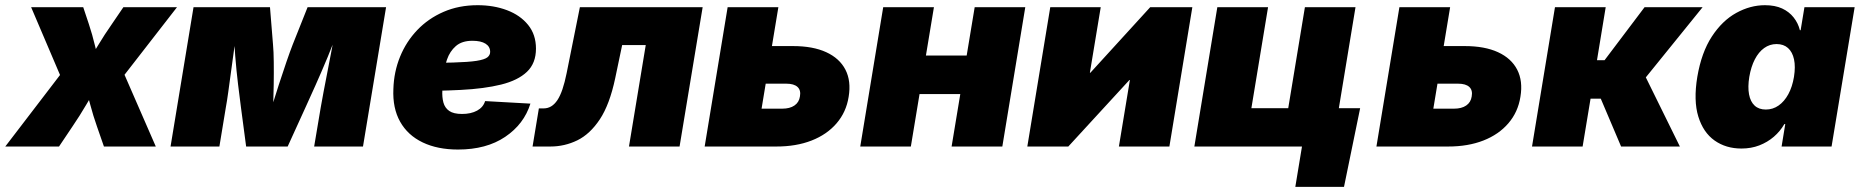

<svg xmlns="http://www.w3.org/2000/svg" viewBox="-57 -567 7200 743"><path d="M-36.6 0 226.6 -343.8 203.6 -210.4 63.5 -539.1H265.1L286.6 -474.6Q300.3 -433.6 310.5 -390.6Q320.8 -347.7 331.5 -306.6H271Q295.9 -347.2 321.8 -390.4Q347.7 -433.6 376.5 -474.6L420.4 -539.1H627.9L373 -210.9L396 -343.8L545.9 0H345.2L318.4 -77.1Q303.7 -118.7 292.2 -162.1Q280.8 -205.6 268.6 -246.1H326.7Q302.2 -205.6 276.9 -162.1Q251.5 -118.7 223.1 -77.1L171.4 0Z M603 0 691.9 -539.1H987.8L999.5 -394.5Q1002 -368.2 1002.4 -327.1Q1002.9 -286.1 1002.2 -239.5Q1001.5 -192.9 1000 -149.2Q998.5 -105.5 996.6 -73.2H971.7Q980 -105 993.4 -148.7Q1006.8 -192.4 1022 -239.3Q1037.1 -286.1 1051.3 -327.1Q1065.4 -368.2 1075.7 -394.5L1133.3 -539.1H1437L1347.7 0H1158.7L1184.1 -150.9Q1188 -174.3 1195.1 -211.4Q1202.1 -248.5 1210.7 -292.2Q1219.2 -335.9 1227.5 -379.6Q1235.8 -423.3 1241.7 -460H1254.4Q1235.8 -405.8 1211.4 -347.2Q1187 -288.6 1163.8 -236.8Q1140.6 -185.1 1125 -150.9L1056.2 0H895.5L875.5 -150.9Q870.6 -187.5 864.3 -240Q857.9 -292.5 853.3 -350.3Q848.6 -408.2 848.1 -460H861.3Q855.5 -423.3 849.4 -379.6Q843.3 -335.9 837.4 -292.2Q831.5 -248.5 826.4 -211.4Q821.3 -174.3 816.9 -150.9L792 0Z M1715.3 11.7Q1636.2 11.7 1578.6 -15.9Q1521 -43.5 1491.5 -95.9Q1461.9 -148.4 1465.3 -222.7Q1467.3 -289.1 1491.2 -347.7Q1515.1 -406.2 1557.9 -450.9Q1600.6 -495.6 1659.7 -521.2Q1718.8 -546.9 1791.5 -546.9Q1853.5 -546.9 1904.8 -527.6Q1956.1 -508.3 1986.6 -470.7Q2017.1 -433.1 2017.1 -378.9Q2017.1 -322.3 1982.2 -289.1Q1947.3 -255.9 1882.1 -239.7Q1816.9 -223.6 1725.8 -219Q1634.8 -214.4 1522 -214.4L1540 -323.2Q1637.2 -323.2 1696.5 -325Q1755.9 -326.7 1786.9 -331.5Q1817.9 -336.4 1828.9 -345Q1839.8 -353.5 1839.8 -366.2Q1839.8 -386.7 1822 -397.9Q1804.2 -409.2 1771 -409.2Q1730.5 -409.2 1707 -388.7Q1683.6 -368.2 1672.9 -336.9Q1662.1 -305.7 1658.7 -273.4Q1655.3 -241.2 1654.8 -217.8Q1653.3 -190.9 1658.9 -170.2Q1664.6 -149.4 1681.4 -137.7Q1698.2 -126 1731 -126Q1765.6 -126 1789.3 -138.9Q1813 -151.9 1820.3 -175.8L1995.6 -166Q1970.7 -86.4 1897.9 -37.4Q1825.2 11.7 1715.3 11.7Z M2003.9 0 2028.3 -147.5H2046.4Q2062.5 -147.5 2075.7 -155.3Q2088.9 -163.1 2099.9 -179.4Q2110.8 -195.8 2119.6 -221.7Q2128.4 -247.6 2135.7 -283.7L2187 -539.1H2662.1L2572.8 0H2377L2441.9 -392.6H2350.6L2323.7 -264.2Q2302.2 -162.6 2264.2 -105.2Q2226.1 -47.9 2177 -23.9Q2127.9 0 2072.8 0Z M2847.2 -388.7H3011.7Q3088.9 -388.7 3140.4 -365Q3191.9 -341.3 3214.6 -297.4Q3237.3 -253.4 3227.1 -192.4Q3217.8 -133.3 3180.4 -89.8Q3143.1 -46.4 3083.7 -23.2Q3024.4 0 2947.3 0H2669.9L2758.8 -539.1H2955.1L2890.1 -146.5H2970.2Q2999.5 -146.5 3017.3 -158.7Q3035.2 -170.9 3038.6 -193.8Q3043 -217.8 3029.3 -230.5Q3015.6 -243.2 2985.8 -243.2H2822.8Z M3741.7 -352.1 3717.3 -203.1H3443.8L3468.3 -352.1ZM3557.1 -539.1 3467.8 0H3272L3360.8 -539.1ZM3910.6 -539.1 3821.8 0H3625.5L3714.8 -539.1Z M4468.3 0H4272.9L4315.4 -257.3H4313.5L4077.1 0H3918.5L4007.3 -539.1H4202.6L4160.6 -285.6H4162.6L4394 -539.1H4557.1Z M4564.9 0 4653.8 -539.1H4850.1L4785.6 -148.4H4928.2L4992.7 -539.1H5188.5L5099.6 0ZM4955.6 156.2 4981.4 0H4934.6L4959.5 -148.4H5206.5L5144 156.2Z M5446.8 -388.7H5611.3Q5688.5 -388.7 5740 -365Q5791.5 -341.3 5814.2 -297.4Q5836.9 -253.4 5826.7 -192.4Q5817.4 -133.3 5780 -89.8Q5742.7 -46.4 5683.3 -23.2Q5624 0 5546.9 0H5269.5L5358.4 -539.1H5554.7L5489.7 -146.5H5569.8Q5599.1 -146.5 5616.9 -158.7Q5634.8 -170.9 5638.2 -193.8Q5642.6 -217.8 5628.9 -230.5Q5615.2 -243.2 5585.4 -243.2H5422.4Z M5871.6 0 5960.4 -539.1H6156.7L6123 -334H6152.3L6307.1 -539.1H6531.7L6312 -267.6L6443.8 0H6216.3L6137.7 -185.1H6098.1L6067.4 0Z M6682.1 7.8Q6622.1 7.8 6578.1 -23.2Q6534.2 -54.2 6515.1 -116Q6496.1 -177.7 6511.2 -269.5Q6527.3 -364.3 6567.6 -425.8Q6607.9 -487.3 6662.1 -517.1Q6716.3 -546.9 6772.9 -546.9Q6812 -546.9 6839.4 -534.2Q6866.7 -521.5 6884 -499.5Q6901.4 -477.5 6908.2 -450.2H6911.1L6925.8 -539.1H7120.1L7030.8 0H6837.4L6851.6 -86.9H6848.1Q6832 -59.1 6807.4 -37.8Q6782.7 -16.6 6751.2 -4.4Q6719.7 7.8 6682.1 7.8ZM6776.4 -143.1Q6803.7 -143.1 6825.9 -158.7Q6848.1 -174.3 6863.5 -202.6Q6878.9 -231 6885.3 -269.5Q6891.6 -309.1 6885.5 -337.4Q6879.4 -365.7 6862.3 -381.1Q6845.2 -396.5 6817.9 -396.5Q6791.5 -396.5 6770 -381.1Q6748.5 -365.7 6733.9 -337.4Q6719.2 -309.1 6712.4 -269.5Q6706.1 -230.5 6711.4 -201.9Q6716.8 -173.3 6733.2 -158.2Q6749.5 -143.1 6776.4 -143.1Z"/></svg>

Font: Inter 18pt Black
Style: Italic
Weight: 900
Italic angle: -9.3988°
Designer: Rasmus Andersson
Foundry: rsms
Version: Version 4.001;git-66647c0bb